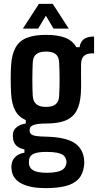

<svg xmlns="http://www.w3.org/2000/svg" viewBox="-20 -789 508 994"><path d="M216.5 185Q139 185 93.8 162.5Q48.5 140 41 96.5Q40 89.5 39.2 81Q38.5 72.5 39.5 66Q42 39 60.5 22.2Q79 5.5 106.5 1.5V-15.5Q78 -21.5 64 -35.8Q50 -50 47.5 -71Q46.5 -78 46.5 -84.2Q46.5 -90.5 47 -97Q49.5 -118 67.8 -131.8Q86 -145.5 113.5 -149.5V-167Q76.5 -183.5 58.5 -217.2Q40.5 -251 37.5 -305.5Q36.5 -322 36 -341.8Q35.5 -361.5 35.5 -381.8Q35.5 -402 36 -420.5Q36.5 -439 37.5 -452.5Q41.5 -509 60.8 -543.2Q80 -577.5 118.5 -593Q157 -608.5 218.5 -608.5Q280 -608.5 318 -593.5Q356 -578.5 375 -544.5H392Q396 -572.5 414.2 -586.2Q432.5 -600 467 -600V-512.5H453.5Q428.5 -512.5 414 -498.8Q399.5 -485 399.5 -452V-426Q399.5 -420 399.5 -405.5Q399.5 -391 399.8 -373Q400 -355 399.8 -336.8Q399.5 -318.5 398.5 -305Q395 -249 376 -214.8Q357 -180.5 318.8 -165Q280.5 -149.5 218.5 -149.5Q174.5 -149.5 154 -142Q133.5 -134.5 133.5 -117V-112.5Q133.5 -101.5 140.8 -94.8Q148 -88 166.8 -85Q185.5 -82 219.5 -81.5Q314.5 -79 360.5 -52Q406.5 -25 415 32Q416 39.5 416.2 49.8Q416.5 60 415 70.5Q409.5 113 385.8 138.2Q362 163.5 319.5 174.2Q277 185 216.5 185ZM222 105.5Q251 105.5 272.2 101.2Q293.5 97 306 87.8Q318.5 78.5 322 63Q324.5 55.5 324.2 49.2Q324 43 321.5 36Q318 22 306.5 13.8Q295 5.5 274.2 1.5Q253.5 -2.5 222 -2.5Q182.5 -3 158.8 5.2Q135 13.5 130.5 37Q129.5 45.5 129.5 51.2Q129.5 57 130.5 63.5Q134 79 145.5 88.2Q157 97.5 176.5 101.5Q196 105.5 222 105.5ZM218.5 -235.5Q252 -235.5 268.2 -249.2Q284.5 -263 286 -290.5Q287 -306 287.8 -329.2Q288.5 -352.5 288.5 -378.2Q288.5 -404 287.8 -427.8Q287 -451.5 286 -467.5Q284.5 -495 268.5 -508.5Q252.5 -522 219 -522Q184.5 -522 167.8 -508.5Q151 -495 149.5 -465Q149 -449.5 148.2 -426.5Q147.5 -403.5 147.5 -378.8Q147.5 -354 148 -331.2Q148.5 -308.5 149.5 -293Q151.5 -264 168 -249.8Q184.5 -235.5 218.5 -235.5ZM98.5 -641 181.5 -769H253L336 -641H257L217.5 -707.5L177.5 -641Z"/></svg>

Font: Big Shoulders Text Thin
Style: Bold
Weight: 700
Version: Version 2.002